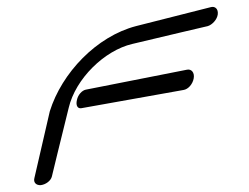

<svg xmlns="http://www.w3.org/2000/svg" viewBox="-20 -500 725 559"><path d="M514 -238C528 -240 541 -255 544 -272C547 -289 537 -300 524 -297L230 -239C219 -237 207 -224 204 -209C200 -193 206 -183 217 -185ZM131 14C131 14 158 -98 180 -186C200 -271 284 -353 365 -372C452 -393 585 -424 585 -424C598 -428 612 -443 614 -458C616 -474 606 -483 593 -479C593 -479 502 -456 376 -424C261 -394 160 -288 125 -176L80 19C77 31 85 40 99 39C114 37 128 26 131 14Z"/></svg>

Font: Hi. Perspective
Style: Perspective
Weight: 400
Designer: Mew Too, Robert Jablonski
Foundry: Cannot Into Space Fonts
Version: Version 1.996